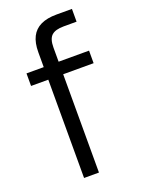

<svg xmlns="http://www.w3.org/2000/svg" viewBox="-138 -784 627 848"><g transform="rotate(-20 175.5 -360.0)"><path d="M106 0V-591Q106 -635 120.5 -663.5Q135 -692 164.5 -706Q194 -720 238 -720H311V-660H251Q211 -660 193.5 -644Q176 -628 176 -588V0ZM25 -462V-521H319V-462Z"/></g></svg>

Font: DM Sans 10pt Light
Style: Regular
Weight: 300
Version: Version 4.004;gftools[0.9.30]